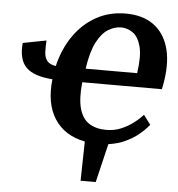

<svg xmlns="http://www.w3.org/2000/svg" viewBox="-58 -714 902 973"><g transform="rotate(5 393.0 -228.0)"><path d="M388 204 392 4Q288 -16 237.5 -94Q187 -172 201 -296Q107 -302 67 -341.5Q27 -381 35 -466L154 -489Q152 -457 153 -430.5Q154 -404 167 -386.5Q180 -369 212 -364Q233 -452 279 -518.5Q325 -585 392 -622.5Q459 -660 542 -660Q627 -660 682 -621.5Q737 -583 759 -512Q781 -441 767 -344Q766 -337 763 -319Q760 -301 758 -294H353Q344 -208 359 -157.5Q374 -107 409 -85.5Q444 -64 495 -64Q535 -64 568.5 -78Q602 -92 627 -110.5Q652 -129 665.5 -143Q679 -157 679 -157L715 -109Q715 -109 702 -94Q689 -79 663.5 -58Q638 -37 600 -18.5Q562 0 512 7L465 204ZM626 -364Q639 -452 626 -500.5Q613 -549 585 -568.5Q557 -588 525 -588Q493 -588 460.5 -568.5Q428 -549 402.5 -500.5Q377 -452 364 -364Z"/></g></svg>

Font: Arsenal SC
Style: Bold Italic
Weight: 700
Italic angle: -9.10001°
Designer: Andrij Shevchenko
Foundry: Stairsfor
Version: Version 2.001; ttfautohint (v1.8.4.7-5d5b)